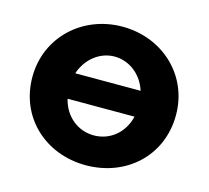

<svg xmlns="http://www.w3.org/2000/svg" viewBox="-100 -797 1005 925"><g transform="rotate(15 402.5 -334.5)"><path d="M402 11C602 11 760 -130 760 -335C760 -533 602 -680 402 -680C202 -680 44 -532 44 -334C44 -131 202 11 402 11ZM402 -138C324 -138 256 -190 235 -276H569C548 -190 481 -138 402 -138ZM239 -404C264 -480 329 -531 402 -531C476 -531 541 -480 565 -404Z"/></g></svg>

Font: SN Pro Heavy
Style: Regular
Weight: 800
Designer: Tobias Whetton
Foundry: Supernotes
Version: Version 1.001;Glyphs 3.2 (3249)